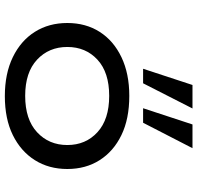

<svg xmlns="http://www.w3.org/2000/svg" viewBox="-31 -775 815 793"><g transform="rotate(90 376.5 -378.5)"><path d="M377 9Q284 9 216 -24Q148 -57 111.5 -115Q75 -173 75 -249Q75 -325 111.5 -382.5Q148 -440 216 -472.5Q284 -505 376 -505Q471 -505 538 -472.5Q605 -440 641.5 -382.5Q678 -325 678 -249Q678 -173 641.5 -115Q605 -57 538 -24Q471 9 377 9ZM376 -75Q473 -75 526 -124Q579 -173 579 -249Q579 -325 526 -373.5Q473 -422 376 -422Q279 -422 226.5 -373.5Q174 -325 174 -249Q174 -173 226.5 -124Q279 -75 376 -75ZM427 -562 494 -766H592L487 -562ZM264 -562 331 -766H428L324 -562Z"/></g></svg>

Font: Nunito Sans 7pt Expanded
Style: Regular
Weight: 400
Width: 7
Designer: Vernon Adams
Foundry: Vernon Adams
Version: Version 3.101;gftools[0.9.27]